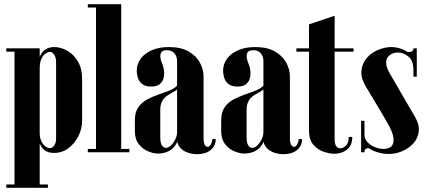

<svg xmlns="http://www.w3.org/2000/svg" viewBox="-20 -725 2050 914"><path d="M49 -495H169V169H49ZM10 153H49V169H10ZM10 -495H49V-479H10ZM160 -393Q160 -433 170 -456.5Q180 -480 197.5 -490.5Q215 -501 238 -501Q268 -501 298.5 -484.5Q329 -468 350 -434Q371 -400 371 -347V-152Q371 -112 353 -76.5Q335 -41 305 -19Q275 3 237 3Q209 3 192 -10Q175 -23 167.5 -47Q160 -71 160 -103ZM169 -94Q169 -69 177 -52.5Q185 -36 196.5 -28Q208 -20 217 -20Q229 -20 238 -32Q247 -44 247 -66V-430Q247 -445 242.5 -456Q238 -467 231.5 -472.5Q225 -478 217 -478Q208 -478 196.5 -470Q185 -462 177 -444.5Q169 -427 169 -400ZM169 153H208V169H169Z M437 0V-705H557V0ZM557 0V-16H596V0ZM398 0V-16H437V0ZM398 -689V-705H437V-689Z M631 -388Q631 -374 636 -356Q641 -338 656 -325.5Q671 -313 700 -313Q727 -313 741 -325Q755 -337 759 -354.5Q763 -372 760.5 -390.5Q758 -409 752 -422Q748 -430 744.5 -445.5Q741 -461 746.5 -473.5Q752 -486 775 -486Q790 -486 800.5 -479.5Q811 -473 817 -461Q823 -449 823 -433V-62Q823 -40 836 -24Q849 -8 871 0.5Q893 9 919 9Q959 9 983 -11Q1007 -31 1007 -63H991Q991 -52 984.5 -39Q978 -26 968 -26Q960 -26 954.5 -36Q949 -46 949 -70V-363Q949 -394 932 -426Q915 -458 878.5 -479.5Q842 -501 784 -501Q736 -501 701.5 -485.5Q667 -470 649 -444.5Q631 -419 631 -388ZM823 -317Q808 -302 783 -292.5Q758 -283 730.5 -273.5Q703 -264 678 -250Q653 -236 637.5 -213Q622 -190 622 -153V-102Q622 -61 641.5 -37.5Q661 -14 686.5 -4Q712 6 731 6Q760 6 783 -5.5Q806 -17 819.5 -41Q833 -65 833 -100L845 -59V-317ZM823 -299V-98Q823 -78 814 -60.5Q805 -43 793 -32Q781 -21 770 -21Q763 -21 756.5 -26Q750 -31 746.5 -42Q743 -53 743 -70V-202Q743 -222 748.5 -236Q754 -250 763 -259Q772 -268 783 -274.5Q794 -281 804 -286.5Q814 -292 823 -299Z M1042 -388Q1042 -374 1047 -356Q1052 -338 1067 -325.5Q1082 -313 1111 -313Q1138 -313 1152 -325Q1166 -337 1170 -354.5Q1174 -372 1171.5 -390.5Q1169 -409 1163 -422Q1159 -430 1155.5 -445.5Q1152 -461 1157.5 -473.5Q1163 -486 1186 -486Q1201 -486 1211.5 -479.5Q1222 -473 1228 -461Q1234 -449 1234 -433V-62Q1234 -40 1247 -24Q1260 -8 1282 0.5Q1304 9 1330 9Q1370 9 1394 -11Q1418 -31 1418 -63H1402Q1402 -52 1395.5 -39Q1389 -26 1379 -26Q1371 -26 1365.5 -36Q1360 -46 1360 -70V-363Q1360 -394 1343 -426Q1326 -458 1289.5 -479.5Q1253 -501 1195 -501Q1147 -501 1112.5 -485.5Q1078 -470 1060 -444.5Q1042 -419 1042 -388ZM1234 -317Q1219 -302 1194 -292.5Q1169 -283 1141.5 -273.5Q1114 -264 1089 -250Q1064 -236 1048.5 -213Q1033 -190 1033 -153V-102Q1033 -61 1052.5 -37.5Q1072 -14 1097.5 -4Q1123 6 1142 6Q1171 6 1194 -5.5Q1217 -17 1230.5 -41Q1244 -65 1244 -100L1256 -59V-317ZM1234 -299V-98Q1234 -78 1225 -60.5Q1216 -43 1204 -32Q1192 -21 1181 -21Q1174 -21 1167.5 -26Q1161 -31 1157.5 -42Q1154 -53 1154 -70V-202Q1154 -222 1159.5 -236Q1165 -250 1174 -259Q1183 -268 1194 -274.5Q1205 -281 1215 -286.5Q1225 -292 1234 -299Z M1451 -609 1573 -650V-61Q1573 -39 1580.5 -29Q1588 -19 1601 -19Q1613 -19 1626.5 -31.5Q1640 -44 1640 -73H1657Q1657 -32 1631.5 -12.5Q1606 7 1573 7Q1551 7 1522.5 -2Q1494 -11 1472.5 -35Q1451 -59 1451 -102ZM1573 -479V-495H1663V-479ZM1391 -479V-495H1451V-479Z M1964 -383H1948V-393Q1948 -437 1924 -456Q1900 -475 1873 -475Q1859 -475 1846 -469Q1833 -463 1825 -451.5Q1817 -440 1818.5 -421.5Q1820 -403 1834 -378Q1854 -344 1872 -312.5Q1890 -281 1906 -253.5Q1922 -226 1935 -204Q1948 -182 1956 -168Q1977 -132 1973.5 -100Q1970 -68 1949 -44Q1928 -20 1896.5 -6Q1865 8 1830 8Q1802 8 1771.5 -2Q1741 -12 1720 -32.5Q1699 -53 1699 -84V-97H1715V-84Q1715 -63 1729.5 -48Q1744 -33 1765 -24.5Q1786 -16 1806 -16Q1829 -16 1842.5 -28Q1856 -40 1853 -68Q1850 -96 1823 -142Q1811 -163 1799 -183.5Q1787 -204 1774.5 -224.5Q1762 -245 1750 -265.5Q1738 -286 1725 -307Q1697 -352 1700.5 -388Q1704 -424 1726.5 -449.5Q1749 -475 1781 -488Q1813 -501 1843 -501Q1870 -501 1898 -489.5Q1926 -478 1945 -454Q1964 -430 1964 -392ZM1948 -360V-436L1918 -477Q1929 -477 1938.5 -479.5Q1948 -482 1948 -495H1964V-360ZM1715 -150V-54L1739 -20Q1729 -20 1722 -17Q1715 -14 1715 0H1699V-150Z"/></svg>

Font: Emberly Black
Style: Regular
Weight: 900
Designer: Rajesh Rajput
Foundry: Rajesh Rajput
Version: Version 1.000